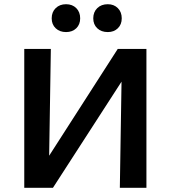

<svg xmlns="http://www.w3.org/2000/svg" viewBox="-20 -890 809 910"><path d="M225 -803Q225 -833 244 -851.5Q263 -870 293 -870Q323 -870 341.5 -851.5Q360 -833 360 -803Q360 -774 341.5 -756Q323 -738 293 -738Q263 -738 244 -756Q225 -774 225 -803ZM422 -803Q422 -833 441 -851.5Q460 -870 491 -870Q520 -870 538.5 -851.5Q557 -833 557 -803Q557 -774 538.5 -756Q520 -738 491 -738Q460 -738 441 -756Q422 -774 422 -803ZM674 0H548L556 -503L231 0H95V-658H221L213 -152L538 -658H674Z"/></svg>

Font: Ysabeau SC
Style: Bold
Weight: 700
Designer: Christian Thalmann (Catharsis Fonts)
Version: Version 0.003